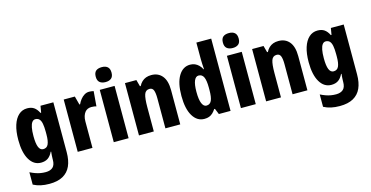

<svg xmlns="http://www.w3.org/2000/svg" viewBox="-94 -1239 3772 1950"><g transform="rotate(-15 1792.0 -264.0)"><path d="M203 -560Q246 -560 274 -541Q302 -522 323 -480H330L342 -550H477V-26Q477 60 450.5 119Q424 178 368.5 209Q313 240 226 240Q176 240 135 231Q94 222 58 203V73Q86 87 112.5 96.5Q139 106 165 110.5Q191 115 220 115Q268 115 294.5 91Q321 67 321 12V3Q321 -13 322.5 -34Q324 -55 326 -72H321Q301 -30 272 -10Q243 10 199 10Q123 10 78.5 -64.5Q34 -139 34 -272Q34 -363 54.5 -427Q75 -491 113 -525.5Q151 -560 203 -560ZM255 -432Q235 -432 221 -414Q207 -396 200 -360Q193 -324 193 -270Q193 -192 208.5 -154.5Q224 -117 256 -117Q274 -117 287.5 -125Q301 -133 309 -150Q317 -167 321 -192.5Q325 -218 325 -254V-280Q325 -333 318.5 -366.5Q312 -400 296.5 -416Q281 -432 255 -432Z M855 -560Q866 -560 878 -558.5Q890 -557 902 -554L889 -397Q879 -400 867 -402Q855 -404 837 -404Q816 -404 798.5 -396.5Q781 -389 768.5 -373Q756 -357 748.5 -333.5Q741 -310 741 -278V0H586V-550H703L727 -460H734Q746 -486 763.5 -508.5Q781 -531 804.5 -545.5Q828 -560 855 -560Z M1121 -550V0H965V-550ZM1044 -768Q1083 -768 1104.5 -749Q1126 -730 1126 -689Q1126 -648 1104 -629.5Q1082 -611 1044 -611Q1005 -611 982.5 -629.5Q960 -648 960 -689Q960 -731 981.5 -749.5Q1003 -768 1044 -768Z M1508 -560Q1581 -560 1622.5 -509.5Q1664 -459 1664 -360V0H1508V-315Q1508 -372 1497 -400.5Q1486 -429 1455 -429Q1414 -429 1400 -389Q1386 -349 1386 -256V0H1230V-550H1350L1369 -480H1377Q1390 -506 1409 -524Q1428 -542 1452.5 -551Q1477 -560 1508 -560Z M1917 10Q1840 10 1795 -65Q1750 -140 1750 -275Q1750 -411 1795 -485.5Q1840 -560 1916 -560Q1944 -560 1966 -550.5Q1988 -541 2006 -523.5Q2024 -506 2038 -479H2042Q2040 -509 2038.5 -536Q2037 -563 2037 -584V-760H2193V0H2070L2045 -61H2037Q2022 -38 2005 -22Q1988 -6 1967 2Q1946 10 1917 10ZM1971 -115Q2009 -115 2025 -150Q2041 -185 2041 -260V-286Q2041 -360 2025 -395.5Q2009 -431 1971 -431Q1941 -431 1924.5 -392Q1908 -353 1908 -276Q1908 -194 1925 -154.5Q1942 -115 1971 -115Z M2458 -550V0H2302V-550ZM2381 -768Q2420 -768 2441.5 -749Q2463 -730 2463 -689Q2463 -648 2441 -629.5Q2419 -611 2381 -611Q2342 -611 2319.5 -629.5Q2297 -648 2297 -689Q2297 -731 2318.5 -749.5Q2340 -768 2381 -768Z M2845 -560Q2918 -560 2959.5 -509.5Q3001 -459 3001 -360V0H2845V-315Q2845 -372 2834 -400.5Q2823 -429 2792 -429Q2751 -429 2737 -389Q2723 -349 2723 -256V0H2567V-550H2687L2706 -480H2714Q2727 -506 2746 -524Q2765 -542 2789.5 -551Q2814 -560 2845 -560Z M3256 -560Q3299 -560 3327 -541Q3355 -522 3376 -480H3383L3395 -550H3530V-26Q3530 60 3503.5 119Q3477 178 3421.5 209Q3366 240 3279 240Q3229 240 3188 231Q3147 222 3111 203V73Q3139 87 3165.5 96.5Q3192 106 3218 110.5Q3244 115 3273 115Q3321 115 3347.5 91Q3374 67 3374 12V3Q3374 -13 3375.5 -34Q3377 -55 3379 -72H3374Q3354 -30 3325 -10Q3296 10 3252 10Q3176 10 3131.5 -64.5Q3087 -139 3087 -272Q3087 -363 3107.5 -427Q3128 -491 3166 -525.5Q3204 -560 3256 -560ZM3308 -432Q3288 -432 3274 -414Q3260 -396 3253 -360Q3246 -324 3246 -270Q3246 -192 3261.5 -154.5Q3277 -117 3309 -117Q3327 -117 3340.5 -125Q3354 -133 3362 -150Q3370 -167 3374 -192.5Q3378 -218 3378 -254V-280Q3378 -333 3371.5 -366.5Q3365 -400 3349.5 -416Q3334 -432 3308 -432Z"/></g></svg>

Font: Noto Sans Display Condensed ExtraBold
Style: Regular
Weight: 800
Width: 3
Designer: Monotype Design Team
Foundry: Monotype Imaging Inc.
Version: Version 2.003